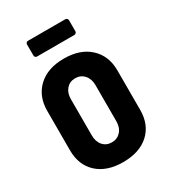

<svg xmlns="http://www.w3.org/2000/svg" viewBox="-168 -752 753 847"><g transform="rotate(-30 208.5 -329.0)"><path d="M110.8 -585.9Q106 -585.9 102.5 -589.4Q99.1 -592.8 99.1 -598.1V-653.8Q99.1 -659.2 102.5 -662.6Q106 -666 110.8 -666H300.8Q305.7 -666 309.3 -662.6Q313 -659.2 313 -653.8V-598.1Q313 -592.8 309.3 -589.4Q305.7 -585.9 300.8 -585.9ZM208 7.8Q125 7.8 77.4 -35.9Q29.8 -79.6 29.8 -154.8V-356Q29.8 -429.7 77.6 -474.4Q125.5 -519 208 -519Q291 -519 339.1 -474.4Q387.2 -429.7 387.2 -356V-154.8Q387.2 -79.6 339.4 -35.9Q291.5 7.8 208 7.8ZM271 -164.1V-348.1Q271 -379.4 253.4 -399.2Q235.8 -418.9 208 -418.9Q180.2 -418.9 163.1 -399.4Q146 -379.9 146 -348.1V-164.1Q146 -131.8 163.1 -112.3Q180.2 -92.8 208 -92.8Q235.8 -92.8 253.4 -112.3Q271 -131.8 271 -164.1Z"/></g></svg>

Font: Barlow Condensed SemiBold
Style: Regular
Weight: 600
Width: 3
Designer: Jeremy Tribby
Foundry: Tribby Type
Version: Version 1.422;hotconv 1.0.109;makeotfexe 2.5.65596